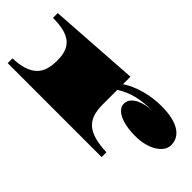

<svg xmlns="http://www.w3.org/2000/svg" viewBox="-36 -919 1305 1305"><g transform="rotate(45 616.5 -266.5)"><path d="M34.2 -45.9Q99.6 -48.3 143.1 -63Q186.5 -77.6 212.6 -103.5Q238.8 -129.4 249.5 -166.5Q260.3 -203.6 260.3 -251.5Q260.3 -300.3 247.6 -335.2Q234.9 -370.1 207.5 -392.3Q180.2 -414.6 137.5 -424.8Q94.7 -435.1 34.2 -435.1V-481L689.5 -524.9V-452.6Q716.8 -471.7 751 -486.6Q785.2 -501.5 822.8 -512Q860.4 -522.5 900.4 -527.8Q940.4 -533.2 979.5 -533.2Q1040 -533.2 1084.2 -522.9Q1128.4 -512.7 1157.5 -493.9Q1186.5 -475.1 1200.4 -449Q1214.4 -422.9 1214.4 -391.1Q1214.4 -367.2 1199.7 -344.2Q1185.1 -321.3 1157.2 -303Q1129.4 -284.7 1088.6 -273.4Q1047.9 -262.2 995.6 -262.2Q948.2 -262.2 909.9 -269.5Q871.6 -276.9 844.2 -290.3Q816.9 -303.7 802 -322.3Q787.1 -340.8 787.1 -363.3Q787.1 -389.6 803 -408.9Q818.8 -428.2 844 -440.7Q869.1 -453.1 899.9 -459.5Q930.7 -465.8 960.4 -466.3Q915.5 -466.3 878.7 -462.4Q841.8 -458.5 809.6 -450.4Q777.3 -442.4 748 -429.4Q718.8 -416.5 689.5 -398.4V-255.9Q689.5 -203.6 701.9 -165.3Q714.4 -127 743.2 -101.3Q772 -75.7 819.3 -62.3Q866.7 -48.8 937 -45.9V0H34.2Z"/></g></svg>

Font: Asset
Style: Regular
Weight: 400
Designer: Riccardo De Franceschi
Foundry: Sorkin Type Co.
Version: Version 1.001